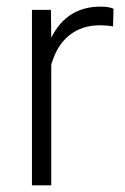

<svg xmlns="http://www.w3.org/2000/svg" viewBox="-20 -558 376 578"><path d="M320.3 -478.5Q301.8 -481.9 280.8 -481.9Q226.1 -481.9 188.2 -451.4Q150.4 -420.9 134.3 -362.8V0H76.2V-528.3H133.3L134.3 -444.3Q180.7 -538.1 283.2 -538.1Q307.6 -538.1 321.8 -531.7Z"/></svg>

Font: TypoPRO Roboto
Style: Regular
Weight: 300
Designer: Google
Version: Version 2.136; 2016